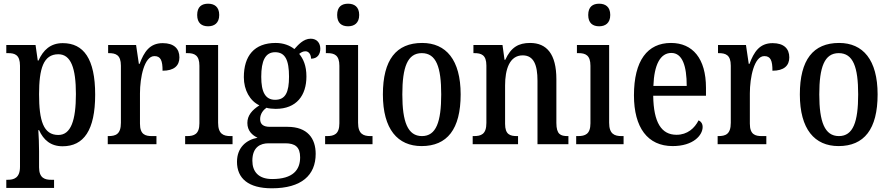

<svg xmlns="http://www.w3.org/2000/svg" viewBox="-20 -779 4804 1037"><path d="M14 236H272V192H256C224 192 191 184 191 125V38C191 -2 189 -45 187 -76H191C215 -23 254 11 318 11C432 11 494 -75 494 -268C494 -461 432 -546 319 -546C252 -546 213 -508 188 -452H184L172 -536H14V-492H24C60 -492 88 -483 88 -424V122C88 183 54 192 22 192H14ZM295 -50C214 -50 191 -128 191 -270C191 -407 214 -486 295 -486C363 -486 390 -411 390 -271C390 -129 363 -50 295 -50Z M562 0H825V-44H801C765 -44 736 -52 736 -111V-275C736 -360 759 -476 814 -476C848 -476 858 -452 858 -397C920 -397 949 -424 949 -469C949 -516 920 -546 859 -546C788 -546 758 -498 734 -434H730L715 -536H564V-492H567C605 -492 633 -483 633 -424V-116C633 -53 604 -44 565 -44H562Z M1104 -637C1137 -637 1164 -654 1164 -698C1164 -743 1137 -759 1104 -759C1070 -759 1045 -743 1045 -698C1045 -654 1070 -637 1104 -637ZM980 0H1236V-44H1225C1187 -44 1158 -55 1158 -116V-536H984V-492H993C1030 -492 1057 -481 1057 -424V-113C1057 -54 1028 -44 990 -44H980Z M1448 238C1609 238 1685 167 1685 52C1685 -31 1641 -94 1533 -94H1438C1403 -94 1385 -107 1385 -136C1385 -164 1402 -185 1419 -197C1430 -193 1455 -191 1469 -191C1582 -191 1635 -264 1635 -366C1635 -425 1618 -461 1596 -488C1606 -496 1616 -502 1630 -502C1648 -502 1660 -484 1660 -462C1696 -462 1710 -488 1710 -516C1710 -545 1693 -570 1658 -570C1618 -570 1589 -535 1570 -514C1546 -533 1512 -547 1469 -547C1353 -547 1297 -477 1297 -362C1297 -292 1330 -234 1381 -210C1342 -185 1316 -156 1316 -115C1316 -71 1344 -48 1371 -35C1310 -24 1260 18 1260 95C1260 185 1322 238 1448 238ZM1466 -240C1413 -240 1391 -282 1391 -364C1391 -451 1413 -497 1466 -497C1521 -497 1541 -453 1541 -365C1541 -281 1522 -240 1466 -240ZM1450 188C1375 188 1343 147 1343 89C1343 14 1388 -5 1430 -5H1521C1573 -5 1601 14 1601 71C1601 138 1563 188 1450 188Z M1860 -637C1893 -637 1920 -654 1920 -698C1920 -743 1893 -759 1860 -759C1826 -759 1801 -743 1801 -698C1801 -654 1826 -637 1860 -637ZM1736 0H1992V-44H1981C1943 -44 1914 -55 1914 -116V-536H1740V-492H1749C1786 -492 1813 -481 1813 -424V-113C1813 -54 1784 -44 1746 -44H1736Z M2257 10C2395 10 2468 -81 2468 -269C2468 -456 2389 -547 2260 -547C2120 -547 2048 -456 2048 -269C2048 -81 2128 10 2257 10ZM2259 -44C2182 -44 2153 -121 2153 -269C2153 -417 2181 -492 2258 -492C2336 -492 2363 -417 2363 -269C2363 -121 2336 -44 2259 -44Z M2533 0H2778V-44H2773C2735 -44 2708 -52 2708 -110V-318C2708 -402 2731 -480 2803 -480C2863 -480 2883 -428 2883 -343V0H3050V-44H3046C3008 -44 2985 -53 2985 -115V-351C2985 -487 2933 -547 2843 -547C2781 -547 2740 -524 2709 -456H2705L2694 -536H2537V-492H2542C2579 -492 2607 -483 2607 -425V-115C2607 -53 2578 -44 2539 -44H2533Z M3216 -637C3249 -637 3276 -654 3276 -698C3276 -743 3249 -759 3216 -759C3182 -759 3157 -743 3157 -698C3157 -654 3182 -637 3216 -637ZM3092 0H3348V-44H3337C3299 -44 3270 -55 3270 -116V-536H3096V-492H3105C3142 -492 3169 -481 3169 -424V-113C3169 -54 3140 -44 3102 -44H3092Z M3613 10C3725 10 3775 -49 3775 -93C3775 -112 3765 -124 3753 -129C3732 -87 3693 -51 3634 -51C3553 -51 3510 -116 3508 -262H3793V-305C3793 -463 3721 -547 3604 -547C3477 -547 3404 -452 3404 -264C3404 -90 3478 10 3613 10ZM3689 -315H3509C3513 -429 3546 -493 3606 -493C3666 -493 3689 -422 3689 -315Z M3856 0H4119V-44H4095C4059 -44 4030 -52 4030 -111V-275C4030 -360 4053 -476 4108 -476C4142 -476 4152 -452 4152 -397C4214 -397 4243 -424 4243 -469C4243 -516 4214 -546 4153 -546C4082 -546 4052 -498 4028 -434H4024L4009 -536H3858V-492H3861C3899 -492 3927 -483 3927 -424V-116C3927 -53 3898 -44 3859 -44H3856Z M4509 10C4647 10 4720 -81 4720 -269C4720 -456 4641 -547 4512 -547C4372 -547 4300 -456 4300 -269C4300 -81 4380 10 4509 10ZM4511 -44C4434 -44 4405 -121 4405 -269C4405 -417 4433 -492 4510 -492C4588 -492 4615 -417 4615 -269C4615 -121 4588 -44 4511 -44Z"/></svg>

Font: Noto Serif Thai Condensed Medium
Style: Regular
Weight: 500
Width: 3
Designer: Monotype Design Team
Foundry: Monotype Imaging Inc.
Version: Version 2.002